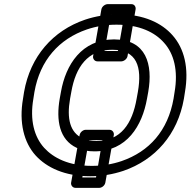

<svg xmlns="http://www.w3.org/2000/svg" viewBox="-20 -815 919 926"><path d="M549 -569H484L515 -745H580ZM565 -519C576 -519 592 -529 595 -544L634 -770C636 -781 629 -795 614 -795H499C488 -795 472 -785 469 -770L429 -544C427 -533 435 -519 450 -519ZM443 41H377L409 -139H474ZM459 91C470 91 485 81 488 66L529 -164C531 -175 523 -189 508 -189H393C382 -189 367 -179 364 -164L323 66C321 77 329 91 344 91ZM817 -339C790 -185 700 -84 566 -38C522 -23 474 -15 423 -15C312 -15 238 -53 193 -102C145 -155 123 -236 141 -339L146 -371C173 -525 265 -627 399 -673C443 -688 491 -696 542 -696C653 -696 727 -659 771 -609C819 -556 840 -475 822 -371ZM867 -339 872 -371C892 -487 869 -581 812 -645C760 -704 674 -746 551 -746C495 -746 441 -737 390 -720C235 -667 126 -543 96 -371L91 -339C71 -224 95 -128 152 -65C205 -7 292 35 415 35C471 35 524 26 575 9C729 -44 837 -167 867 -339ZM436 -85C592 -85 666 -209 689 -339L695 -372C718 -504 686 -625 530 -625C374 -625 297 -503 274 -372L268 -339C250 -235 266 -141 350 -102C375 -90 404 -85 436 -85ZM445 -135C418 -135 396 -140 378 -148C318 -176 301 -242 318 -339L324 -372C345 -492 403 -575 521 -575C640 -575 666 -493 645 -372L639 -339C618 -219 563 -135 445 -135Z"/></svg>

Font: Asimov
Style: XWidOuIt
Weight: 500
Designer: Google
Version: Version 2.000980; 2014